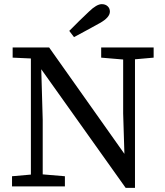

<svg xmlns="http://www.w3.org/2000/svg" viewBox="-20 -899 797 926"><path d="M468 -621V-670H721V-621L631 -613V7H586L179 -565L186 -322V-58L293 -49V0H38V-49L129 -57V-617L41 -621V-670H217L580 -157L574 -352V-612ZM314 -750Q338 -774 361.5 -797.5Q385 -821 409 -843Q446 -879 471 -879Q488 -879 499 -869Q510 -859 510 -843Q510 -815 462 -788Q431 -771 400 -754Q369 -737 337 -720Z"/></svg>

Font: Source Serif 4 SmText
Style: Regular
Weight: 400
Designer: Frank Grießhammer
Foundry: Adobe
Version: Version 4.005;hotconv 1.1.0;makeotfexe 2.6.0